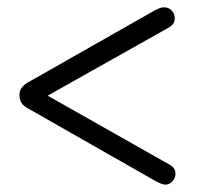

<svg xmlns="http://www.w3.org/2000/svg" viewBox="-20 -592 563 523"><path d="M431 -89Q425 -89 418 -92Q411 -95 405 -98L54 -298Q42 -305 37.5 -313.5Q33 -322 33 -333Q33 -345 39.5 -353.5Q46 -362 57 -368L402 -564Q408 -567 414 -569.5Q420 -572 425 -572Q438 -573 447 -564Q456 -555 456 -543Q456 -533 451.5 -527Q447 -521 438 -516L86 -318L84 -346L434 -148Q448 -141 453 -134.5Q458 -128 458 -118Q458 -107 449.5 -98Q441 -89 431 -89Z"/></svg>

Font: zvoove
Style: Regular
Weight: 400
Designer: Vernon Adams (Nunito) & Andrew Paglinawan (Quicksand)
Foundry: zvoove
Version: Version 3.006